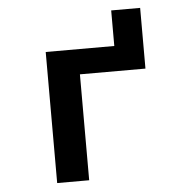

<svg xmlns="http://www.w3.org/2000/svg" viewBox="-49 -704 738 753"><g transform="rotate(-5 320.0 -328.0)"><path d="M146 -516H416V-656H530V-417H272V0H146Z"/></g></svg>

Font: Writer SemiBold
Style: Regular
Weight: 600
Monospace: yes
Designer: Mike Abbink, Paul van der Laan, Pieter van Rosmalen
Foundry: Bold Monday
Version: Version 2.001 2020